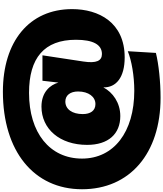

<svg xmlns="http://www.w3.org/2000/svg" viewBox="68 -986 1156 1359"><g transform="rotate(-90 646.5 -306.0)"><path d="M-13 -304C-13 34 240 252 635 252C747 252 871 239 952 219L964 20C898 47 789 66 684 66C392 66 204 -79 204 -304C204 -532 386 -679 669 -679C916 -679 1045 -572 1045 -347C1045 -226 1011 -163 944 -163C896 -163 877 -202 891 -294L935 -584H755L742 -471C726 -529 675 -591 572 -591C414 -591 301 -462 301 -268C301 -117 379 -33 505 -33C599 -33 673 -86 708 -153C706 -62 779 -2 920 -2C1168 -2 1262 -186 1262 -374C1262 -678 1033 -864 677 -864C257 -864 -13 -645 -13 -304ZM679 -332C679 -257 641 -209 590 -209C543 -209 519 -244 519 -299C519 -373 553 -422 608 -422C652 -422 679 -387 679 -332Z"/></g></svg>

Font: Mattone Black
Style: Regular
Weight: 900
Width: 6
Designer: Nunzio Mazzaferro
Foundry: Collletttivo
Version: Version 2.000;Glyphs 3.2 (3217)